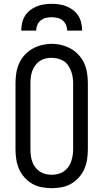

<svg xmlns="http://www.w3.org/2000/svg" viewBox="-20 -975 540 1003"><path d="M250 8Q224 8 197.5 3Q171 -2 148.5 -15Q126 -28 108 -48Q90 -68 79.5 -92Q69 -116 65 -142.5Q61 -169 61 -195V-540Q61 -566 65 -592.5Q69 -619 79.5 -643Q90 -667 108 -687Q126 -707 149 -720Q172 -733 198 -739.5Q224 -746 250 -746Q276 -746 302 -739.5Q328 -733 351 -720Q374 -707 392 -687Q410 -667 420.5 -643Q431 -619 435 -592.5Q439 -566 439 -540V-195Q439 -169 435 -142.5Q431 -116 420.5 -92Q410 -68 392 -48Q374 -28 351.5 -15Q329 -2 302.5 3Q276 8 250 8ZM250 -62Q266 -62 282.5 -66Q299 -70 312.5 -79Q326 -88 336 -101.5Q346 -115 351.5 -130.5Q357 -146 359.5 -162.5Q362 -179 362 -195V-540Q362 -557 359.5 -573Q357 -589 351 -604.5Q345 -620 335.5 -634Q326 -648 312 -656.5Q298 -665 281.5 -669Q265 -673 248 -673Q232 -673 216 -669Q200 -665 186.5 -655.5Q173 -646 163.5 -632.5Q154 -619 148.5 -604Q143 -589 141 -572.5Q139 -556 139 -540V-195Q139 -179 141 -162.5Q143 -146 148.5 -130.5Q154 -115 164 -101.5Q174 -88 187.5 -79Q201 -70 217.5 -66Q234 -62 250 -62ZM91 -815Q91 -835 95.5 -855Q100 -875 110.5 -892Q121 -909 137 -921.5Q153 -934 171.5 -941.5Q190 -949 210 -952Q230 -955 250 -955Q270 -955 290 -952Q310 -949 328.5 -941.5Q347 -934 363 -921.5Q379 -909 389.5 -892Q400 -875 404.5 -855Q409 -835 409 -815H331Q331 -830 325 -844.5Q319 -859 307 -868.5Q295 -878 280 -881.5Q265 -885 250 -885Q235 -885 220 -881.5Q205 -878 193 -868.5Q181 -859 175 -844.5Q169 -830 169 -815Z"/></svg>

Font: Iosevka Slab
Style: Regular
Weight: 400
Monospace: yes
Designer: Belleve Invis
Foundry: Belleve Invis
Version: Version 11.2.4; ttfautohint (v1.8.3)